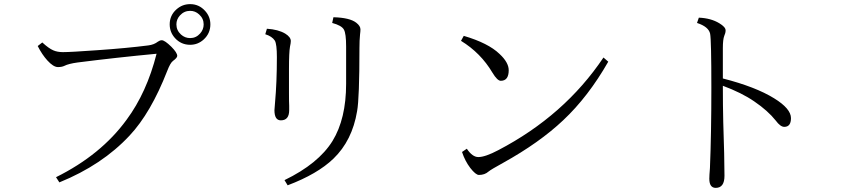

<svg xmlns="http://www.w3.org/2000/svg" viewBox="-20 -867 4040 922"><path d="M183.1 -663.1Q213.9 -634.8 235.4 -625.5Q254.9 -616.7 282.2 -616.7Q319.3 -616.7 448.2 -626Q588.9 -635.7 691.9 -648.9Q719.7 -652.3 738.3 -667Q748 -673.8 756.8 -673.8Q771 -673.8 803.2 -642.1Q831.1 -613.8 831.1 -598.6Q831.1 -589.4 811 -574.7Q797.9 -565.4 783.2 -526.9Q704.1 -324.2 602.1 -215.8Q470.7 -74.7 265.1 8.8L249 -16.1Q465.3 -123.5 587.9 -292Q684.6 -422.4 731.9 -608.9Q539.6 -590.8 352.1 -566.9Q309.1 -561 289.1 -550.8Q277.3 -544.9 258.3 -544.9Q236.3 -544.9 207.5 -576.7Q182.1 -604.5 161.1 -646ZM893.1 -847.2Q935.5 -847.2 964.8 -814.9Q990.2 -787.1 990.2 -750Q990.2 -706.5 958 -677.2Q930.2 -651.9 893.1 -651.9Q849.6 -651.9 820.3 -684.1Q794.9 -712.4 794.9 -750Q794.9 -793 827.1 -821.8Q855.5 -847.2 893.1 -847.2ZM893.1 -814.9Q864.3 -814.9 844.2 -793Q827.1 -774.4 827.1 -750Q827.1 -721.2 849.1 -701.2Q868.2 -684.1 893.1 -684.1Q921.4 -684.1 940.9 -706.1Q958 -725.1 958 -750Q958 -778.3 936 -797.9Q917.5 -814.9 893.1 -814.9Z M1261.7 -729Q1315.9 -725.6 1349.6 -705.6Q1376.5 -689 1376.5 -669.9Q1376.5 -660.6 1372.6 -643.1Q1367.7 -616.2 1367.7 -535.6V-420.9Q1367.7 -374 1368.7 -358.9V-337.9Q1368.7 -289.1 1328.6 -289.1Q1297.9 -289.1 1297.9 -337.9Q1297.9 -344.7 1300.8 -375Q1309.6 -471.2 1309.6 -592.8Q1309.6 -654.8 1299.8 -671.9Q1286.6 -692.4 1253.9 -702.6ZM1346.2 -2Q1509.3 -81.1 1576.7 -189.9Q1642.1 -296.4 1642.1 -464.8V-643.1Q1642.1 -706.5 1631.3 -725.1Q1620.6 -744.6 1575.2 -756.8L1581.1 -784.2Q1659.7 -782.2 1690.9 -757.8Q1710.9 -742.2 1710.9 -726.1Q1710.9 -715.8 1709 -702.1Q1706.1 -672.9 1706.1 -636.2Q1706.1 -394.5 1694.8 -333Q1671.4 -191.9 1581.1 -105Q1504.4 -31.2 1361.3 22.9Z M2207 -694.8Q2324.7 -660.2 2378.9 -607.9Q2422.9 -566.9 2422.9 -529.8Q2422.9 -479 2384.8 -479Q2368.2 -479 2344.7 -518.1Q2288.6 -612.8 2193.8 -670.9ZM2221.7 -152.8Q2248.5 -112.8 2276.9 -112.8Q2310.1 -112.8 2373 -146Q2690.9 -312 2877.9 -590.8L2900.9 -570.8Q2804.7 -402.3 2684.6 -289.6Q2570.3 -181.6 2396 -85Q2337.9 -53.2 2325.7 -43Q2307.6 -26.9 2279.8 -26.9Q2264.6 -26.9 2238.3 -60.5Q2212.9 -93.8 2198.7 -137.2Z M3451.2 -490.2Q3607.9 -450.2 3697.3 -395Q3778.3 -345.2 3778.3 -299.8Q3778.3 -257.8 3746.1 -257.8Q3727.5 -257.8 3705.1 -288.1Q3667.5 -335.4 3602.1 -379.9Q3542 -421.4 3451.2 -455.1Q3451.2 -358.9 3453.1 -280.8Q3459 -109.4 3459 -22.9Q3459 35.2 3417 35.2Q3386.2 35.2 3386.2 -8.8Q3386.2 -23.4 3389.2 -60.1Q3396 -223.6 3396 -444.8Q3396 -673.8 3390.1 -705.1Q3382.8 -738.8 3327.1 -756.8L3335.9 -782.2Q3394 -779.8 3434.1 -755.4Q3464.4 -737.3 3464.4 -721.2Q3464.4 -708.5 3458 -694.8Q3451.2 -677.7 3451.2 -636.2Z"/></svg>

Font: I.MingCP
Style: Regular
Weight: 400
Designer: I.Font Project
Version: Version 8.000; Sep 06, 2022